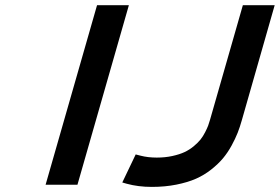

<svg xmlns="http://www.w3.org/2000/svg" viewBox="-20 -714 1082 742"><path d="M355 -693.8H478L279.3 0H156.2ZM918.5 -693.8H1041.5L914.6 -249.5Q907.2 -223.1 898.4 -200.7Q889.6 -178.2 874.8 -151.1Q859.9 -124 841.8 -102.3Q823.7 -80.6 796.6 -59.1Q769.5 -37.6 737.5 -23.4Q705.6 -9.3 661.6 -0.5Q617.7 8.3 566.9 8.3Q514.2 8.3 469.7 -3.9L452.6 -8.8L504.4 -117.2L523.4 -112.3Q551.8 -105 585.9 -105Q618.2 -105 646 -111.1Q673.8 -117.2 693.1 -126.2Q712.4 -135.3 728.8 -148.9Q745.1 -162.6 754.9 -174.8Q764.6 -187 772.7 -202.9Q780.8 -218.8 784.4 -228.5Q788.1 -238.3 791.5 -250.5Z"/></svg>

Font: Cantarell
Style: Bold Italic
Weight: 700
Italic angle: -16°
Designer: Dave Crossland
Version: Version 1.004